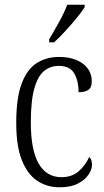

<svg xmlns="http://www.w3.org/2000/svg" viewBox="-20 -786 444 816"><path d="M233 10Q180 10 138.5 -17.5Q97 -45 73 -105Q49 -165 49 -264Q49 -371 72.5 -432Q96 -493 137 -518.5Q178 -544 230 -544Q294 -544 332 -515.5Q370 -487 370 -440Q370 -414 355.5 -404Q341 -394 314 -394Q314 -442 295.5 -474Q277 -506 230 -506Q194 -506 167.5 -484.5Q141 -463 126 -410.5Q111 -358 111 -265Q111 -148 144.5 -90.5Q178 -33 241 -33Q287 -33 316 -59.5Q345 -86 359 -119Q371 -108 371 -86Q371 -66 356 -43.5Q341 -21 310.5 -5.5Q280 10 233 10ZM189 -619Q211 -656 232 -694Q253 -732 266 -766H340V-756Q330 -739 307.5 -711.5Q285 -684 259 -655.5Q233 -627 210 -606H189Z"/></svg>

Font: Noto Serif Bengali Condensed Light
Style: Regular
Weight: 300
Width: 3
Designer: Juan Bruce, Universal Thirst, Indian Type Foundry and the Monotype Design Team.
Foundry: Monotype Imaging Inc.
Version: Version 2.003; ttfautohint (v1.8.4.7-5d5b)